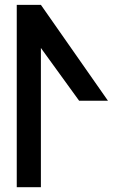

<svg xmlns="http://www.w3.org/2000/svg" viewBox="-20 -780 500 800"><path d="M49.8 0Q75.2 0 150.4 0Q150.4 -144.5 150.4 -580.1Q190.4 -525.4 309.6 -360.4Q339.8 -360.4 429.7 -360.4Q360.4 -460 150.4 -759.8Q125 -759.8 49.8 -759.8Q49.8 -570.3 49.8 0Z"/></svg>

Font: Alibu-Mazigh Belqasem 1
Style: Bold
Weight: 400
Designer: Mazigh Mubarik Belqasem
Version: Version 1.0